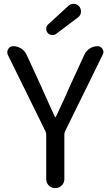

<svg xmlns="http://www.w3.org/2000/svg" viewBox="-20 -972 570 992"><path d="M218.8 -46.9V-275.4Q218.8 -285.2 214.8 -293.9L20.5 -688.5Q17.6 -695.3 17.6 -702.1Q17.6 -710.9 22.5 -718.8Q31.2 -733.4 48.8 -733.4Q71.3 -733.4 90.3 -720.7Q109.4 -708 118.2 -687.5L192.4 -526.4Q249 -398.4 263.7 -368.2Q263.7 -366.2 265.6 -366.2Q267.6 -366.2 268.6 -368.2Q324.2 -485.4 340.8 -526.4L416 -689.5Q424.8 -709 443.4 -721.2Q461.9 -733.4 484.4 -733.4Q501 -733.4 509.8 -718.8Q514.6 -710.9 514.6 -703.1Q514.6 -696.3 510.7 -689.5L316.4 -293.9Q312.5 -285.2 312.5 -275.4V-46.9Q312.5 -27.3 298.8 -13.7Q285.2 0 265.6 0Q246.1 0 232.4 -13.7Q218.8 -27.3 218.8 -46.9ZM271.5 -797.9Q262.7 -791 252 -791Q250 -791 248 -791Q235.4 -792 226.6 -801.8Q218.8 -810.5 218.8 -822.3Q218.8 -836.9 228.5 -845.7L333 -941.4Q344.7 -952.1 359.4 -952.1Q360.4 -952.1 362.3 -952.1Q378.9 -951.2 389.6 -938.5Q398.4 -926.8 398.4 -913.1Q398.4 -893.6 383.8 -882.8Z"/></svg>

Font: Gen Jyuu GothicX Regular
Style: Regular
Weight: 400
Designer: [Source Han Sans]
Ryoko NISHIZUKA  (kana & ideographs); Paul D. Hunt (Latin, Greek & Cyrillic); Wenlong ZHANG  (bopomofo
Version: Version 1.002.20150607